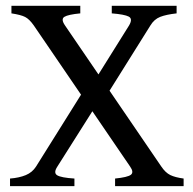

<svg xmlns="http://www.w3.org/2000/svg" viewBox="-20 -635 660 655"><path d="M582.5 -589.4Q546.9 -585.4 526.4 -577.4Q505.9 -569.3 493.2 -548.3L310.1 -255.9L282.7 -328.1L420.4 -548.3Q433.6 -570.8 419.2 -578.4Q404.8 -585.9 361.3 -589.4V-615.2H582.5ZM372.6 0V-25.9Q415.5 -30.3 426.5 -38.8Q437.5 -47.4 423.8 -66.9L95.2 -548.3Q80.1 -569.8 65.7 -577.1Q51.3 -584.5 19 -589.4V-615.2H253.9V-589.4Q212.4 -585.4 199.7 -577.6Q187 -569.8 201.7 -548.3L530.3 -66.9Q544.4 -45.9 561 -37.8Q577.6 -29.8 606.4 -25.9V0ZM175.8 -66.9Q161.6 -45.4 175 -37.1Q188.5 -28.8 233.9 -25.9V0H14.2V-25.9Q45.4 -28.3 67.9 -37.6Q90.3 -46.9 103 -66.9L291 -367.2L312 -282.2Z"/></svg>

Font: Gentium Book Plus
Style: Regular
Weight: 400
Designer: Victor Gaultney, Annie Olsen, Iska Routamaa, Becca Hirsbrunner
Foundry: SIL International
Version: Version 6.101